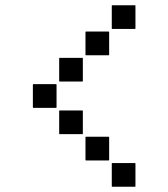

<svg xmlns="http://www.w3.org/2000/svg" viewBox="-20 -715 640 730"><path d="M407 -695H493Q495 -695 495 -693V-607Q495 -605 493 -605H407Q405 -605 405 -607V-693Q405 -695 407 -695ZM307 -595H393Q395 -595 395 -593V-507Q395 -505 393 -505H307Q305 -505 305 -507V-593Q305 -595 307 -595ZM207 -495H293Q295 -495 295 -493V-407Q295 -405 293 -405H207Q205 -405 205 -407V-493Q205 -495 207 -495ZM107 -395H193Q195 -395 195 -393V-307Q195 -305 193 -305H107Q105 -305 105 -307V-393Q105 -395 107 -395ZM207 -295H293Q295 -295 295 -293V-207Q295 -205 293 -205H207Q205 -205 205 -207V-293Q205 -295 207 -295ZM307 -195H393Q395 -195 395 -193V-107Q395 -105 393 -105H307Q305 -105 305 -107V-193Q305 -195 307 -195ZM407 -95H493Q495 -95 495 -93V-7Q495 -5 493 -5H407Q405 -5 405 -7V-93Q405 -95 407 -95Z"/></svg>

Font: Pixel Panel Black
Style: Regular
Weight: 900
Monospace: yes
Designer: Óliver Lalan
Foundry: Óliver Lalan
Version: Version 1.000; ttfautohint (v1.8.4.7-5d5b-dirty);gftools[0.9